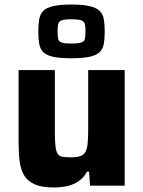

<svg xmlns="http://www.w3.org/2000/svg" viewBox="-20 -819 631 847"><path d="M217 8Q166 8 135 -5Q104 -18 88 -43Q72 -68 67 -105Q62 -142 62 -191V-510H222V-240Q222 -199 224.5 -175.5Q227 -152 234 -141Q241 -130 255 -127.5Q269 -125 293 -125Q319 -125 334.5 -130.5Q350 -136 357 -149Q364 -162 366.5 -185.5Q369 -209 369 -244V-510H530V0H377L373 -62H364Q350 -36 328 -20.5Q306 -5 278 1.5Q250 8 217 8ZM294 -562Q244 -562 214.5 -568.5Q185 -575 171 -589Q157 -603 153 -625.5Q149 -648 149 -680Q149 -711 153 -734Q157 -757 171 -771Q185 -785 214.5 -792Q244 -799 295 -799Q345 -799 375 -792Q405 -785 419.5 -771Q434 -757 438 -734Q442 -711 442 -680Q442 -648 438 -625.5Q434 -603 419.5 -589Q405 -575 375 -568.5Q345 -562 294 -562ZM294 -627Q326 -627 339 -631.5Q352 -636 354.5 -647.5Q357 -659 357 -680Q357 -701 354.5 -712.5Q352 -724 339 -729Q326 -734 294 -734Q264 -734 251.5 -729Q239 -724 236.5 -712.5Q234 -701 234 -680Q234 -659 236.5 -647.5Q239 -636 251.5 -631.5Q264 -627 294 -627Z"/></svg>

Font: Saira Thin
Style: Bold
Weight: 700
Version: Version 1.101